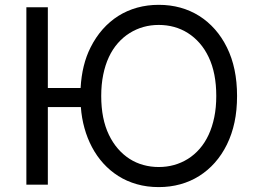

<svg xmlns="http://www.w3.org/2000/svg" viewBox="-20 -757 1051 787"><path d="M88.1 0V-727.3H176.1V-396.3H310.4Q315.7 -492.5 351.2 -562.5Q372.2 -604.4 400.9 -636.9Q429.7 -669.4 465.2 -691.8Q500.7 -714.1 542.4 -725.7Q584.2 -737.2 630.7 -737.2Q677.6 -737.2 719.3 -725.7Q761 -714.1 796.5 -691.8Q832 -669.4 860.8 -636.9Q889.6 -604.4 910.2 -562.5Q951.7 -479 951.7 -363.6Q951.7 -304.7 941.2 -255.7Q930.8 -206.7 910.2 -164.8Q889.6 -122.9 860.8 -90.4Q832 -57.9 796.3 -35.5Q760.7 -13.1 718.9 -1.6Q677.2 9.9 630.7 9.9Q582.4 9.9 540.8 -2Q499.3 -13.8 465 -35.5Q430.8 -57.2 403.6 -87.2Q376.4 -117.2 357.1 -153.8Q337.7 -190.3 326.2 -231.9Q314.6 -273.4 311.4 -318.2H176.1V0ZM426.5 -204.2Q442.1 -171.9 463.6 -147.2Q485.1 -122.5 511.2 -105.8Q537.3 -89.1 567.5 -80.8Q597.7 -72.4 630.7 -72.4Q696.7 -72.4 750.4 -105.8Q777 -122.5 798.5 -147.2Q820 -171.9 835 -204.2Q850.1 -236.5 858.3 -276.5Q866.5 -316.4 866.5 -363.6Q866.5 -457.7 835.2 -523.1Q819.6 -555.8 798.1 -580.3Q776.6 -604.8 750.4 -621.4Q724.1 -638.1 693.9 -646.5Q663.7 -654.8 630.7 -654.8Q565 -654.8 511.4 -621.4Q484.7 -604.8 463.1 -580.1Q441.4 -555.4 426.3 -523.1Q411.2 -490.8 403.1 -450.8Q394.9 -410.9 394.9 -363.6Q394.9 -269.5 426.5 -204.2Z"/></svg>

Font: Inter P
Style: Regular
Weight: 400
Designer: Rasmus Andersson
Foundry: rsms
Version: Version 3.018;git-588b23468